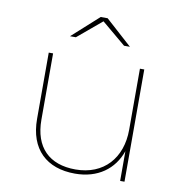

<svg xmlns="http://www.w3.org/2000/svg" viewBox="-81 -792 825 871"><g transform="rotate(10 332.0 -357.0)"><path d="M321 3C426 3 499 -51 529 -137V0H549V-517H529V-236C529 -105 450 -16 320 -16C199 -16 129 -84 129 -212V-517H109V-212C109 -72 190 3 321 3ZM329 -700 440 -607H467L345 -717H313L191 -607H218Z"/></g></svg>

Font: Montserrat-Alt1 Thin
Style: Regular
Weight: 100
Designer: Differentunic
Foundry: Differentunic
Version: Version 7.222